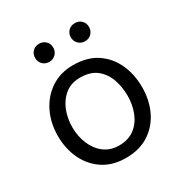

<svg xmlns="http://www.w3.org/2000/svg" viewBox="-164 -809 890 939"><g transform="rotate(-30 281.0 -339.5)"><path d="M279.3 8.8Q204.4 8.8 151.6 -26Q98.9 -60.8 70.9 -119.6Q42.9 -178.4 42.9 -250.2Q42.9 -324 72.1 -383.7Q101.3 -443.4 154.6 -478.8Q207.8 -514.2 279.3 -514.2Q358.9 -514.2 411.9 -478.9Q464.9 -443.6 492.2 -384.2Q519.4 -324.8 519.4 -252.1Q519.4 -179.6 491.3 -120.4Q463.2 -61.2 409.7 -26.2Q356.3 8.8 279.3 8.8ZM279.1 -444.2Q228.7 -444.2 194.5 -417.1Q160.4 -390 142.9 -346.4Q125.4 -302.7 125.4 -251.4Q125.4 -201.2 143.8 -157.3Q162.2 -113.4 196.7 -87.1Q231.3 -60.8 279.5 -60.8Q332.4 -60.8 367.3 -87Q402.1 -113.2 419.5 -157Q436.9 -200.7 436.9 -251Q436.9 -302.3 421.2 -346Q405.4 -389.8 371 -417Q336.6 -444.2 279.1 -444.2ZM137.2 -636.9Q137.2 -659 151.7 -673.5Q166.1 -687.9 188.6 -687.9Q210.2 -687.9 225 -673.5Q239.8 -659 239.8 -636.9Q239.8 -615.5 225 -600.6Q210.2 -585.7 188.6 -585.7Q166.1 -585.7 151.7 -600.6Q137.2 -615.5 137.2 -636.9ZM338.9 -636.9Q338.9 -659 353.7 -673.5Q368.5 -687.9 390.3 -687.9Q412.7 -687.9 427.2 -673.5Q441.7 -659 441.7 -636.9Q441.7 -615.5 427.2 -600.6Q412.7 -585.7 390.3 -585.7Q368.5 -585.7 353.7 -600.6Q338.9 -615.5 338.9 -636.9Z"/></g></svg>

Font: Hind Variable Light
Style: Regular
Weight: 300
Designer: Manushi Parikh, Satya Rajpurohit
Foundry: Indian Type Foundry
Version: Version 3.000